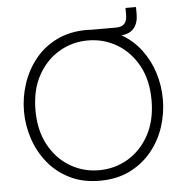

<svg xmlns="http://www.w3.org/2000/svg" viewBox="-57 -899 932 964"><g transform="rotate(-5 408.5 -416.5)"><path d="M408 10Q322 10 256.5 -22.5Q191 -55 147 -109.5Q103 -164 80.5 -231.5Q58 -299 58 -370Q58 -441 80.5 -509Q103 -577 147 -631.5Q191 -686 256.5 -718Q322 -750 408 -750Q420 -750 431 -749H556Q611 -749 611 -807V-843H664V-807Q664 -763 642.5 -737Q621 -711 579 -708Q638 -674 678 -620.5Q718 -567 738 -502.5Q758 -438 758 -370Q758 -299 736 -231.5Q714 -164 669.5 -109.5Q625 -55 559.5 -22.5Q494 10 408 10ZM408 -43Q488 -43 554.5 -82.5Q621 -122 661 -195.5Q701 -269 701 -370Q701 -472 661 -545Q621 -618 554.5 -657.5Q488 -697 408 -697Q329 -697 262.5 -657.5Q196 -618 156 -545Q116 -472 116 -370Q116 -269 156 -195.5Q196 -122 262.5 -82.5Q329 -43 408 -43Z"/></g></svg>

Font: Be Vietnam Pro ExtraLight
Style: Regular
Weight: 200
Designer: Lam Bao, Tony Le, Vietanh Nguyen
Foundry: Yellow Type Foundry
Version: Version 1.002; ttfautohint (v1.8.3)